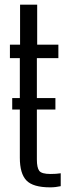

<svg xmlns="http://www.w3.org/2000/svg" viewBox="-20 -790 286 817"><path d="M193.6 7.2Q120.4 7.2 92.4 -22.2Q64.4 -51.5 64.4 -118.7V-542.6H22.2V-600H65.4V-770H138.2V-600H228.4V-542.6H136.9V-111.7Q136.9 -76.3 147.1 -63Q157.3 -49.7 194.8 -49.7Q208.7 -49.7 217.7 -50.4Q226.8 -51.1 238.4 -52.7V2.2Q228.7 4.4 217.1 5.8Q205.5 7.2 193.6 7.2ZM32 -372.7H215.8V-323.8H32Z"/></svg>

Font: Big Shoulders Display SC Thin
Style: Regular
Weight: 100
Designer: Patric King
Foundry: XO Type Co
Version: Version 2.002